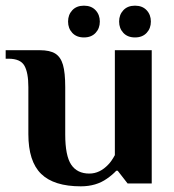

<svg xmlns="http://www.w3.org/2000/svg" viewBox="-30 -647 615 677"><path d="M70 -174V-340Q70 -391 56 -415.5Q42 -440 0 -440H-10V-470H110Q146 -470 165 -458Q184 -446 192 -418.5Q200 -391 200 -340V-173Q200 -98 221 -66.5Q242 -35 285 -35Q322 -35 352 -67Q363 -78 375 -100V-470H505V0H420L385 -45H380Q366 -30 347 -17Q309 10 255 10Q160 10 115 -34Q70 -78 70 -174ZM210 -571Q210 -595 225 -611Q240 -627 266 -627Q292 -627 307 -611Q322 -595 322 -571Q322 -547 307 -531Q292 -515 266 -515Q240 -515 225 -531Q210 -547 210 -571ZM390 -571Q390 -595 405 -611Q420 -627 446 -627Q472 -627 487 -611Q502 -595 502 -571Q502 -547 487 -531Q472 -515 446 -515Q420 -515 405 -531Q390 -547 390 -571Z"/></svg>

Font: Philosopher
Style: Bold
Weight: 700
Designer: Jovanny Lemonad
Foundry: Jovanny Lemonad
Version: Version 2.000